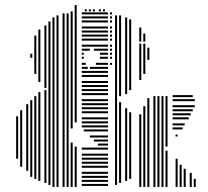

<svg xmlns="http://www.w3.org/2000/svg" viewBox="-20 -741 823 761"><path d="M52 -112H44V-280H52ZM68 -80H60V-304H68ZM92 -64H84V-328H92ZM108 -40H100V-344H108ZM108 -512H100V-528H108ZM124 -32H116V-360H124ZM124 -448H116V-600H124ZM140 -24H132V-376H140ZM140 -416H132V-624H140ZM164 -16H156V-384H164ZM164 -392H156V-640H164ZM180 -8H172V-656H180ZM196 0H188V-672H196ZM212 0H204V-680H212ZM236 0H228V-688H236ZM252 0H244V-688H252ZM268 0H260V-176H268ZM268 -232H260V-696H268ZM284 0H276V-160H284ZM284 -256H276V-696H284ZM408 -4H304V-12H408ZM408 -20H304V-28H408ZM408 -36H304V-44H408ZM408 -52H304V-60H408ZM408 -76H304V-84H408ZM408 -92H304V-100H408ZM408 -108H304V-116H408ZM408 -124H304V-132H408ZM408 -148H304V-156H408ZM408 -164H368V-172H408ZM408 -180H352V-188H408ZM408 -196H336V-204H408ZM408 -220H312V-228H408ZM408 -236H304V-244H408ZM408 -252H304V-260H408ZM408 -268H304V-276H408ZM408 -292H304V-300H408ZM408 -308H304V-316H408ZM408 -324H304V-332H408ZM408 -340H304V-348H408ZM408 -364H304V-372H408ZM408 -380H304V-388H408ZM408 -396H304V-404H408ZM408 -412H304V-420H408ZM408 -436H304V-444H408ZM408 -452H304V-460H408ZM328 -468H304V-476H328ZM408 -468H336V-476H408ZM320 -484H304V-492H320ZM408 -484H360V-492H408ZM312 -508H304V-516H312ZM408 -508H376V-516H408ZM312 -524H304V-532H312ZM408 -524H376V-532H408ZM336 -540H304V-548H336ZM408 -540H352V-548H408ZM408 -556H304V-564H408ZM408 -580H304V-588H408ZM408 -596H304V-604H408ZM408 -612H304V-620H408ZM408 -628H304V-636H408ZM408 -652H304V-660H408ZM408 -668H304V-676H408ZM408 -684H304V-692H408ZM424 -484H416V-492H424ZM424 -508H416V-516H424ZM424 -524H416V-532H424ZM424 -540H416V-548H424ZM424 -556H416V-564H424ZM424 -580H416V-588H424ZM424 -596H416V-604H424ZM424 -612H416V-620H424ZM424 -628H416V-636H424ZM424 -652H416V-660H424ZM424 -668H416V-676H424ZM424 -684H416V-692H424ZM444 -8H436V-656H444ZM460 -16H452V-336H460ZM460 -360H452V-656H460ZM484 -24H476V-312H484ZM484 -368H476V-656H484ZM500 -32H492V-296H500ZM500 -384H492V-656H500ZM444 -656H436V-680H444ZM460 -656H452V-680H460ZM484 -656H476V-672H484ZM500 -656H492V-664H500ZM540 0H532V-288H540ZM556 0H548V-320H556ZM572 0H564V-352H572ZM596 0H588V-360H596ZM612 0H604V-360H612ZM628 0H620V-360H628ZM644 0H636V-144H644ZM644 -160H636V-360H644ZM684 0H676V-112H684ZM684 -200H676V-208H684ZM700 0H692V-88H700ZM716 0H708V-72H716ZM740 0H732V-56H740ZM756 0H748V-32H756ZM704 -228H664V-236H704ZM712 -244H664V-252H712ZM728 -268H664V-276H728ZM736 -284H664V-292H736ZM744 -300H664V-308H744ZM752 -316H664V-324H752ZM752 -340H664V-348H752ZM744 -356H664V-364H744ZM540 -424H532V-568H540ZM556 -448H548V-568H556ZM572 -504H564V-552H572ZM540 -576H532V-632H540ZM556 -576H548V-608H556ZM284 -696H276V-721H284ZM324 -696H316V-704H324ZM340 -696H332V-704H340ZM356 -696H348V-704H356ZM380 -696H372V-704H380ZM396 -696H388V-704H396Z"/></svg>

Font: Rubik Lines
Style: Regular
Weight: 400
Designer: Hubert and Fischer, NaN
Foundry: Hubert and Fischer, NaN
Version: Version 2.201